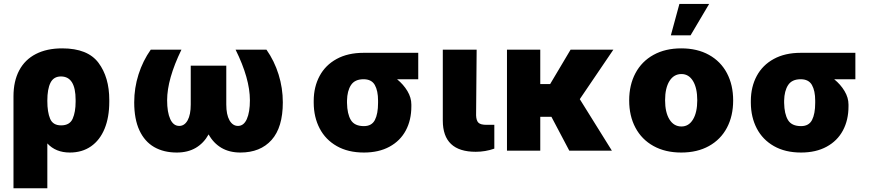

<svg xmlns="http://www.w3.org/2000/svg" viewBox="-20 -791 4573 1008"><path d="M306.6 -537.1Q440.4 -537.1 497.1 -461.2Q553.7 -385.3 553.7 -266.6V-256.8Q553.7 -175.3 529.1 -115.2Q504.4 -55.2 457.8 -22.7Q411.1 9.8 346.7 9.8Q272.5 9.8 228.5 -38.1V197.3H50.8V-285.2Q50.8 -364.7 80.8 -421.4Q110.8 -478 168.5 -507.6Q226.1 -537.1 306.6 -537.1ZM300.8 -132.8Q346.2 -132.8 361.6 -168Q377 -203.1 377 -256.8V-266.6Q377 -389.6 299.8 -389.6Q261.7 -389.6 245.1 -356.7Q228.5 -323.7 228.5 -262.7V-260.7Q228.5 -202.1 243.2 -167.5Q257.8 -132.8 300.8 -132.8Z M857.4 -264.6Q857.4 -201.7 873.8 -165.8Q890.1 -129.9 920.9 -129.9Q948.7 -129.9 965.1 -159.4Q981.4 -189 981.4 -242.2V-446.3H1168V-242.2Q1168 -189 1184.8 -159.4Q1201.7 -129.9 1229.5 -129.9Q1259.8 -129.9 1275.9 -166Q1292 -202.1 1292 -264.6Q1292 -378.4 1216.8 -530.3H1378.9Q1420.4 -471.2 1442.6 -399.9Q1464.8 -328.6 1464.8 -253.9Q1464.8 -122.1 1405.8 -56.2Q1346.7 9.8 1242.2 9.8Q1184.1 9.8 1142.3 -14.9Q1100.6 -39.6 1075.2 -85.4Q1049.8 -39.6 1008.1 -14.9Q966.3 9.8 908.2 9.8Q839.4 9.8 789.3 -19Q739.3 -47.9 711.9 -106.7Q684.6 -165.5 684.6 -253.9Q684.6 -329.1 707.3 -400.4Q730 -471.7 771.5 -530.3H932.6Q857.4 -375.5 857.4 -264.6Z M1888.7 -513.7H2175.8V-375H2064.5Q2098.1 -347.7 2118.9 -313Q2139.6 -278.3 2139.6 -242.2V-232.4Q2139.6 -160.6 2110.4 -106Q2081.1 -51.3 2024.9 -20.8Q1968.8 9.8 1890.6 9.8Q1807.6 9.8 1748.3 -23.9Q1689 -57.6 1658.2 -116.7Q1627.4 -175.8 1627 -251V-262.7Q1627.4 -335.4 1658 -392.3Q1688.5 -449.2 1747.3 -481.4Q1806.2 -513.7 1888.7 -513.7ZM1890.6 -128.9Q1931.6 -128.9 1948.2 -161.1Q1964.8 -193.4 1964.8 -251V-262.7Q1964.8 -314.5 1947.8 -344.7Q1930.7 -375 1888.7 -375Q1842.8 -375 1822.8 -344.5Q1802.7 -314 1801.8 -262.7V-251Q1802.7 -192.9 1822 -160.9Q1841.3 -128.9 1890.6 -128.9Z M2482.4 -530.3 2479.5 -185.5Q2480.5 -157.7 2491.9 -146.7Q2503.4 -135.7 2533.2 -135.7H2575.2V-10.7Q2528.3 5.9 2477.5 5.9Q2304.7 5.9 2304.7 -158.2V-530.3Z M2816.4 -349.6H2868.2L2975.6 -530.3H3200.2L3023.9 -270.5L3192.4 0H2968.8L2875 -177.7H2816.4V0H2641.6V-530.3H2816.4Z M3283.2 -263.7Q3283.2 -345.2 3316.2 -407Q3349.1 -468.8 3410.9 -502.9Q3472.7 -537.1 3556.6 -537.1Q3640.6 -537.1 3702.1 -502.9Q3763.7 -468.8 3796.4 -407Q3829.1 -345.2 3829.1 -263.7Q3829.1 -182.1 3796.4 -120.4Q3763.7 -58.6 3702.1 -24.4Q3640.6 9.8 3556.6 9.8Q3472.7 9.8 3410.9 -24.4Q3349.1 -58.6 3316.2 -120.4Q3283.2 -182.1 3283.2 -263.7ZM3640.6 -264.6Q3640.6 -328.6 3618.4 -365.5Q3596.2 -402.3 3557.6 -402.3Q3517.6 -402.3 3494.6 -365.5Q3471.7 -328.6 3471.7 -264.6Q3471.7 -201.2 3494.6 -164.1Q3517.6 -127 3557.6 -127Q3596.2 -127 3618.4 -164.1Q3640.6 -201.2 3640.6 -264.6ZM3546.9 -770.5H3703.1L3605.5 -605.5H3502Z M4183.6 -513.7H4470.7V-375H4359.4Q4393.1 -347.7 4413.8 -313Q4434.6 -278.3 4434.6 -242.2V-232.4Q4434.6 -160.6 4405.3 -106Q4376 -51.3 4319.8 -20.8Q4263.7 9.8 4185.5 9.8Q4102.5 9.8 4043.2 -23.9Q3983.9 -57.6 3953.1 -116.7Q3922.4 -175.8 3921.9 -251V-262.7Q3922.4 -335.4 3952.9 -392.3Q3983.4 -449.2 4042.2 -481.4Q4101.1 -513.7 4183.6 -513.7ZM4185.5 -128.9Q4226.6 -128.9 4243.2 -161.1Q4259.8 -193.4 4259.8 -251V-262.7Q4259.8 -314.5 4242.7 -344.7Q4225.6 -375 4183.6 -375Q4137.7 -375 4117.7 -344.5Q4097.7 -314 4096.7 -262.7V-251Q4097.7 -192.9 4116.9 -160.9Q4136.2 -128.9 4185.5 -128.9Z"/></svg>

Font: Pretendard JP Black
Style: Regular
Weight: 900
Designer: Base glyphs from Inter by Rasmus Andersson; Hangeul glyphs from Noto Sans CJK(Source Han Sans) by Jang Soo-young and Kan
Foundry: Kil Hyung-jin
Version: Version 1.309